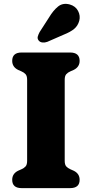

<svg xmlns="http://www.w3.org/2000/svg" viewBox="-20 -971 474 991"><path d="M314 -140.5Q314 -121 322 -112Q330 -103 343 -97.5L361 -89.5Q391 -74.5 391 -43Q391 0 341.5 0H92Q43 0 43 -43Q43 -74.5 73 -89.5L91 -97.5Q104 -103 112 -112Q120 -121 120 -140.5V-559.5Q120 -579 112 -588Q104 -597 91 -602.5L73 -610.5Q43 -625.5 43 -657Q43 -700 92 -700H341.5Q391 -700 391 -657Q391 -625.5 361 -610.5L343 -602.5Q330 -597 322 -588Q314 -579 314 -559.5ZM232.5 -880Q254.5 -917 279.5 -937.2Q304.5 -957.5 340 -948Q370 -939.5 383 -914.5Q396 -889.5 389 -863.5Q382 -838 363 -822Q344 -806 307.5 -791.5L224 -755Q212 -750.5 199.2 -751.8Q186.5 -753 179.5 -762Q172 -771.5 175 -782.5Q178 -793.5 184.5 -805.5Z"/></svg>

Font: Fraunces 9pt SuperSoft
Style: Bold
Weight: 700
Version: Version 1.000;[b76b70a41]